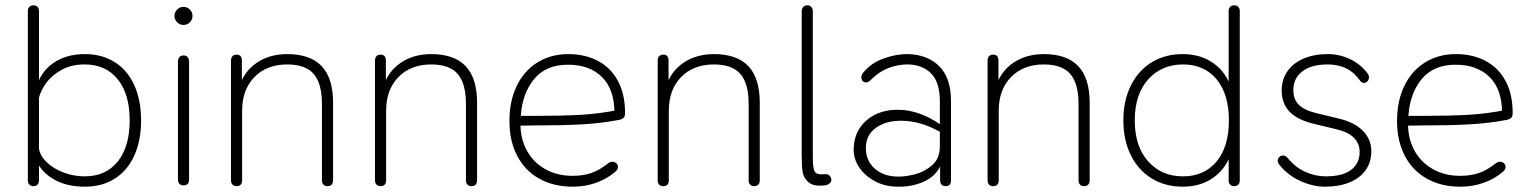

<svg xmlns="http://www.w3.org/2000/svg" viewBox="-20 -696 5772 724"><path d="M116 -94H127V-16Q127 -6 121.5 0Q116 6 106 6Q96 6 90.5 0Q85 -6 85 -16V-654Q85 -664 90.5 -670Q96 -676 106 -676Q116 -676 121.5 -670Q127 -664 127 -654V-363H116Q132 -424 180.5 -458Q229 -492 300 -492Q365 -492 413 -461.5Q461 -431 486.5 -374.5Q512 -318 512 -242Q512 -166 486.5 -109.5Q461 -53 413 -22.5Q365 8 300 8Q231 8 182.5 -20Q134 -48 116 -94ZM469 -242Q469 -341 424 -397Q379 -453 299 -453Q249 -453 212 -432.5Q175 -412 154.5 -383.5Q134 -355 127 -328Q127 -232 127 -135Q132 -107 157.5 -83Q183 -59 221 -45Q259 -31 299 -31Q379 -31 424 -87Q469 -143 469 -242Z M651 -19V-463Q651 -474 656.5 -480.5Q662 -487 672 -487Q682 -487 687.5 -480.5Q693 -474 693 -463V-19Q693 -8 687.5 -2.5Q682 3 672 3Q662 3 656.5 -3Q651 -9 651 -19ZM638 -636Q638 -650 648 -660Q658 -670 672 -670Q686 -670 696 -660Q706 -650 706 -636Q706 -622 696 -612Q686 -602 672 -602Q658 -602 648 -612Q638 -622 638 -636Z M851 -16V-468Q851 -478 856.5 -484Q862 -490 872 -490Q882 -490 887 -484.5Q892 -479 892 -468V-366H881Q900 -427 948.5 -459.5Q997 -492 1063 -492Q1150 -492 1193 -446.5Q1236 -401 1236 -308V-16Q1236 -6 1230.5 0Q1225 6 1215 6Q1205 6 1199.5 0Q1194 -6 1194 -16V-304Q1194 -381 1163 -417Q1132 -453 1063 -453Q986 -453 939.5 -405.5Q893 -358 893 -278V-16Q893 -5 887.5 0.5Q882 6 872 6Q862 6 856.5 0Q851 -6 851 -16Z M1394 -16V-468Q1394 -478 1399.5 -484Q1405 -490 1415 -490Q1425 -490 1430 -484.5Q1435 -479 1435 -468V-366H1424Q1443 -427 1491.5 -459.5Q1540 -492 1606 -492Q1693 -492 1736 -446.5Q1779 -401 1779 -308V-16Q1779 -6 1773.5 0Q1768 6 1758 6Q1748 6 1742.5 0Q1737 -6 1737 -16V-304Q1737 -381 1706 -417Q1675 -453 1606 -453Q1529 -453 1482.5 -405.5Q1436 -358 1436 -278V-16Q1436 -5 1430.5 0.5Q1425 6 1415 6Q1405 6 1399.5 0Q1394 -6 1394 -16Z M1901 -240Q1901 -315 1928.5 -372Q1956 -429 2006.5 -460.5Q2057 -492 2123 -492Q2186 -492 2234.5 -466.5Q2283 -441 2310 -391Q2337 -341 2337 -270Q2337 -262 2335 -257Q2333 -252 2329 -249.5Q2325 -247 2319 -245L2315 -244Q2247 -231 2173.5 -227Q2100 -223 1996 -223Q1962 -223 1927 -222L1928 -259H1989Q2097 -259 2169 -263Q2241 -267 2314 -282L2297 -270Q2297 -359 2250 -405.5Q2203 -452 2122 -452Q2039 -452 1994.5 -398.5Q1950 -345 1944 -261L1943 -246Q1939 -184 1963 -135.5Q1987 -87 2033 -60Q2079 -33 2138 -33Q2179 -33 2209.5 -43.5Q2240 -54 2273 -80Q2285 -89 2296.5 -85Q2308 -81 2310 -69.5Q2312 -58 2300 -48Q2268 -21 2227 -6.5Q2186 8 2140 8Q2068 8 2014 -22Q1960 -52 1930.5 -108Q1901 -164 1901 -240Z M2460 -16V-468Q2460 -478 2465.5 -484Q2471 -490 2481 -490Q2491 -490 2496 -484.5Q2501 -479 2501 -468V-366H2490Q2509 -427 2557.5 -459.5Q2606 -492 2672 -492Q2759 -492 2802 -446.5Q2845 -401 2845 -308V-16Q2845 -6 2839.5 0Q2834 6 2824 6Q2814 6 2808.5 0Q2803 -6 2803 -16V-304Q2803 -381 2772 -417Q2741 -453 2672 -453Q2595 -453 2548.5 -405.5Q2502 -358 2502 -278V-16Q2502 -5 2496.5 0.5Q2491 6 2481 6Q2471 6 2465.5 0Q2460 -6 2460 -16Z M3091 3Q3048 8 3029 -8.5Q3010 -25 3006.5 -48Q3003 -71 3003 -113V-652Q3003 -663 3008.5 -669.5Q3014 -676 3024 -676Q3034 -676 3039.5 -669.5Q3045 -663 3045 -652V-115V-101Q3045 -63 3052 -49.5Q3059 -36 3088 -39Q3099 -41 3106.5 -35Q3114 -29 3115 -19Q3115 -10 3108.5 -4.5Q3102 1 3091 3Z M3199 -135Q3201 -203 3249 -243.5Q3297 -284 3372 -282Q3447 -280 3524 -228L3536 -220L3528 -197L3513 -205Q3450 -238 3387.5 -240.5Q3325 -243 3285 -215.5Q3245 -188 3245 -138Q3245 -90 3278.5 -60Q3312 -30 3369 -30Q3397 -30 3432.5 -39.5Q3468 -49 3496 -74Q3524 -99 3524 -144V-315Q3524 -384 3492.5 -417.5Q3461 -451 3406 -453Q3370 -454 3333 -440.5Q3296 -427 3264 -395Q3252 -383 3241.5 -385.5Q3231 -388 3228.5 -399.5Q3226 -411 3235 -422Q3265 -459 3313.5 -476Q3362 -493 3404 -492Q3478 -490 3522 -446Q3566 -402 3566 -315V-16Q3566 -5 3561 0.5Q3556 6 3546 6Q3536 6 3530.5 0Q3525 -6 3525 -16V-97H3536Q3521 -41 3473.5 -16Q3426 9 3366 8Q3318 8 3279.5 -12.5Q3241 -33 3219.5 -65.5Q3198 -98 3199 -135Z M3704 -16V-468Q3704 -478 3709.5 -484Q3715 -490 3725 -490Q3735 -490 3740 -484.5Q3745 -479 3745 -468V-366H3734Q3753 -427 3801.5 -459.5Q3850 -492 3916 -492Q4003 -492 4046 -446.5Q4089 -401 4089 -308V-16Q4089 -6 4083.5 0Q4078 6 4068 6Q4058 6 4052.5 0Q4047 -6 4047 -16V-304Q4047 -381 4016 -417Q3985 -453 3916 -453Q3839 -453 3792.5 -405.5Q3746 -358 3746 -278V-16Q3746 -5 3740.5 0.5Q3735 6 3725 6Q3715 6 3709.5 0Q3704 -6 3704 -16Z M4216 -242Q4216 -317 4244.5 -374Q4273 -431 4323.5 -461.5Q4374 -492 4440 -492Q4509 -492 4558 -456Q4607 -420 4624 -358H4613V-654Q4613 -664 4618.5 -670Q4624 -676 4634 -676Q4644 -676 4649.5 -670Q4655 -664 4655 -654V-16Q4655 -6 4649.5 0Q4644 6 4634 6Q4624 6 4618.5 0Q4613 -6 4613 -16V-126H4624Q4607 -64 4558 -28Q4509 8 4440 8Q4375 8 4324 -22.5Q4273 -53 4244.5 -110Q4216 -167 4216 -242ZM4614 -242Q4614 -341 4567.5 -397Q4521 -453 4441 -453Q4360 -453 4309.5 -396.5Q4259 -340 4259 -242Q4259 -144 4309.5 -87.5Q4360 -31 4441 -31Q4521 -31 4567.5 -87Q4614 -143 4614 -242Z M4804 -75Q4795 -86 4799.5 -97Q4804 -108 4815.5 -109.5Q4827 -111 4836 -100Q4865 -64 4903 -47.5Q4941 -31 4979 -31Q5043 -31 5075 -55.5Q5107 -80 5107 -124Q5107 -154 5086 -176Q5065 -198 5018 -209L4935 -229Q4872 -244 4842.5 -275Q4813 -306 4813 -355Q4813 -396 4834.5 -427Q4856 -458 4895.5 -475Q4935 -492 4987 -492Q5031 -492 5071 -473Q5111 -454 5137 -419Q5145 -409 5141 -397.5Q5137 -386 5126.5 -383.5Q5116 -381 5107 -394Q5100 -404 5085 -419Q5064 -437 5039.5 -445Q5015 -453 4986 -453Q4925 -453 4891 -427Q4857 -401 4857 -356Q4857 -321 4878 -300.5Q4899 -280 4945 -269L5028 -249Q5088 -235 5119.5 -202.5Q5151 -170 5151 -126Q5151 -85 5130 -55Q5109 -25 5069.5 -8.5Q5030 8 4976 8Q4931 8 4883.5 -13.5Q4836 -35 4804 -75Z M5248 -240Q5248 -315 5275.5 -372Q5303 -429 5353.5 -460.5Q5404 -492 5470 -492Q5533 -492 5581.5 -466.5Q5630 -441 5657 -391Q5684 -341 5684 -270Q5684 -262 5682 -257Q5680 -252 5676 -249.5Q5672 -247 5666 -245L5662 -244Q5594 -231 5520.5 -227Q5447 -223 5343 -223Q5309 -223 5274 -222L5275 -259H5336Q5444 -259 5516 -263Q5588 -267 5661 -282L5644 -270Q5644 -359 5597 -405.5Q5550 -452 5469 -452Q5386 -452 5341.5 -398.5Q5297 -345 5291 -261L5290 -246Q5286 -184 5310 -135.5Q5334 -87 5380 -60Q5426 -33 5485 -33Q5526 -33 5556.5 -43.5Q5587 -54 5620 -80Q5632 -89 5643.5 -85Q5655 -81 5657 -69.5Q5659 -58 5647 -48Q5615 -21 5574 -6.5Q5533 8 5487 8Q5415 8 5361 -22Q5307 -52 5277.5 -108Q5248 -164 5248 -240Z"/></svg>

Font: SN Pro Thin
Style: Regular
Weight: 200
Designer: Tobias Whetton
Foundry: Supernotes
Version: Version 1.003;Glyphs 3.3 (3324)